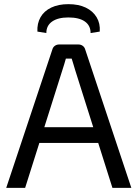

<svg xmlns="http://www.w3.org/2000/svg" viewBox="-20 -904 662 924"><path d="M357 -690Q369 -690 378 -683.5Q387 -677 390 -666L612 0H521L342 -566Q338 -580 333.5 -594.5Q329 -609 325 -622H297Q293 -609 289 -594.5Q285 -580 280 -566L101 0H10L232 -666Q235 -677 244 -683.5Q253 -690 265 -690ZM485 -292V-216H135V-292ZM203 -745 160 -752Q158 -791 175 -821Q192 -851 226.5 -867.5Q261 -884 309 -884Q358 -884 392.5 -867.5Q427 -851 445 -821Q463 -791 460 -752L416 -745Q416 -781 388.5 -800.5Q361 -820 309 -820Q259 -820 231 -800.5Q203 -781 203 -745Z"/></svg>

Font: Exo 2
Style: Regular
Weight: 400
Designer: Natanael Gama
Foundry: Natanael Gama
Version: Version 2.010